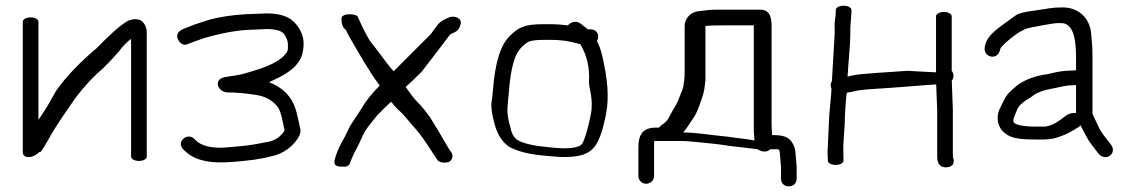

<svg xmlns="http://www.w3.org/2000/svg" viewBox="-20 -550 3977 674"><path d="M60 -474V-15C60 -8.5 64.2 1.9 82.1 1.6C93.1 1.3 102.1 -4 112.1 -11C114.2 -13.1 116.2 -14.8 117.9 -16L120.8 -17.6L122.5 -16C130.9 -27.5 139 -40.5 146.8 -55C163.9 -86.5 184.5 -118.3 207.3 -151.6L245.2 -206.6C275.2 -246.5 308.3 -281.9 344.2 -312.6C377.8 -346.7 395.1 -366.3 400.5 -373.1L400.7 -373.4L400.9 -374.1C412.6 -389.4 424.3 -401.4 440.2 -413.6V0C440.2 8.2 452.7 15 467.7 15C482.7 15 495.2 8.2 495.2 0V-435C495.2 -454 486.2 -482.7 454.9 -482.7C447.7 -482.7 440.4 -481 432 -478L431.4 -477.7L430.9 -478C398.5 -459.2 365.7 -428.2 319 -380.6C262 -332.8 212.7 -282.3 176.5 -230.5L145.3 -175.5C134.5 -159.3 124.8 -144.4 115 -129V-474C115 -482.2 102.5 -489 87.5 -489C72.5 -489 60 -482.2 60 -474Z M976.4 -431.7C985.9 -418.9 990.8 -405.9 990.8 -393.6C990.8 -369.3 991.2 -369.8 973.2 -350.6C957.4 -335.8 927.3 -318.2 866.7 -300.3C855.9 -297.1 844.8 -293.8 833.2 -290.4C816.4 -285.5 792 -283.8 768.1 -279C742.1 -273.7 742.4 -255 746.8 -245.6C750.5 -237.6 759.7 -226.8 778.4 -225.6L779.3 -225.5H780.2C808.4 -225.5 841.2 -222.7 878.6 -216.9C912.1 -211.7 937.1 -197.8 955.8 -173.4C961.1 -166.5 968.2 -146.7 974 -115.5C978.1 -93.3 981.3 -93.9 976.3 -87.6L976.1 -87.3L975.9 -87C964.7 -71.1 949.2 -60 929.6 -53.8C846.6 -37.4 852.5 -39.7 778.7 -32.7C720.8 -27.2 685.3 -40.2 669.1 -55.6L661.1 -63.2C649.8 -74 633.4 -72.6 622.8 -62C601.9 -41.3 627.1 -22 630.5 -18.8C661.7 10.9 712.9 26.4 803.6 17.9C860 12.5 882.3 11.4 943 -3.7C976 -13.5 1002.8 -32.5 1022.6 -59.9C1031.4 -72.1 1036.7 -84.7 1034.1 -97.4C1029.5 -118.9 1025.2 -141.3 1018.3 -165.2C1004.3 -210.7 973.6 -242.6 924.5 -261.4C934.8 -266 947.4 -272.2 961.3 -279.3C994.4 -296.1 1018.5 -315.7 1032.2 -338.9C1041.6 -354.9 1045.8 -374.5 1045.8 -397.3C1045.8 -421.7 1036.5 -444.6 1019.1 -465.3C998.1 -491.5 963.6 -503 916.7 -503H916.2L840.9 -500C794.5 -497.2 751.2 -490.7 713.2 -480.3C702 -476.4 691 -472.7 680.2 -469.5C656.4 -462.3 642 -455.1 620.9 -447.2L620.3 -447L619.7 -446.7C609.1 -441.4 597.9 -430.1 603.3 -415.3C605.7 -408.6 617.7 -384.5 640.6 -396.1L669.7 -406.8C678.3 -410.1 687.4 -413.3 697.6 -416.6C737.5 -428 791.8 -441.5 846.2 -445L917.2 -448C949.8 -447.8 967.5 -441.5 976.4 -431.7Z M1559.5 -490 1558.9 -489.8 1547.2 -485C1535.1 -480.2 1524.9 -472.9 1516.8 -463.5C1509.9 -453.9 1501.6 -442.7 1492 -430C1451.2 -389 1406.9 -344.5 1361.9 -299.8C1333.4 -331.6 1313.2 -363.9 1277.9 -407.4C1253 -451.2 1249.5 -461.7 1235.2 -492.5C1229.8 -498.5 1217.2 -500 1206.4 -500C1192.1 -500 1180.1 -494.9 1178.9 -487L1178.9 -486.5V-480C1178.9 -465.7 1183 -453.3 1194 -445C1200.1 -431.8 1208.6 -416 1217.6 -401.5C1238.4 -366 1281.6 -289.3 1313 -249.8C1282.8 -219.4 1263 -193.3 1251.5 -173C1230.6 -138.1 1216.3 -124.5 1199.5 -88.6C1184.8 -55.1 1168.6 -38.2 1155.5 8.4C1153.4 14.1 1152.6 21.7 1156.5 28.3C1160 31.9 1166.4 34 1172.8 35.1C1179.2 34.8 1186.8 34.7 1193.9 35.2C1201 33.2 1205.2 29.3 1207.2 25.8C1225.1 -22.2 1231.5 -23.1 1248.9 -64C1262.4 -96 1276.8 -111.1 1304.6 -145.5C1322.6 -164.8 1336.3 -177.5 1353.2 -192.9C1360 -183.4 1368.6 -173.5 1378.1 -164.5C1403.2 -142.8 1411.3 -127.4 1439 -97.5C1475.1 -55 1489.5 -25.7 1517.2 14C1527.7 22.5 1546 22.3 1556.9 18C1567 11.5 1573.5 -2.9 1563.8 -15.8C1558.8 -22.7 1552.7 -32.4 1545.6 -44.6C1527.4 -77.3 1509.2 -107 1490.5 -136.8C1479.6 -152.4 1461.1 -177.4 1442.5 -194.6C1431.1 -206.3 1416.6 -227.5 1404 -244.7C1413.4 -252.8 1432.5 -270.8 1459.7 -297.5C1492 -339.3 1534.6 -394.8 1559 -427.6C1563.9 -431.5 1568 -433.2 1569.8 -433.6L1570.7 -433.9L1581.5 -440C1586.7 -443.2 1593.8 -452 1596.3 -463.1C1601.9 -476 1592.4 -487.2 1579 -490.3C1572.8 -491.7 1565.9 -491.6 1559.5 -490Z M2047.6 -263.8C2046.3 -241.5 2065 -202 2053.7 -146.4C2042.6 -91.5 2031.3 -56.8 2023.3 -44.8C2012.8 -31.6 1978.1 -25 1911.3 -32.7L1910.6 -32.8L1909.8 -32.9C1857.2 -37.3 1818.6 -45.7 1798.7 -57.3C1786 -64.9 1777 -77.9 1772.6 -99.1L1772.5 -99.5L1772.4 -99.9C1755.9 -157.4 1761.6 -167 1765.8 -221.5C1769.4 -267.8 1774.6 -302.3 1781.4 -326.3C1789.7 -361.2 1806.2 -385.8 1834.8 -403.2C1842.9 -406.9 1859.3 -410 1885.1 -410H1916.3C1939.8 -410 1962.8 -407.7 1984.6 -403C1996.1 -400 2009.7 -397.3 2017.1 -394.8C2039.7 -357.6 2050.5 -313.7 2047.6 -263.8ZM1770.3 -424.4C1736.6 -392.4 1718.3 -329.8 1710.9 -238.7C1709.6 -222.5 1707.8 -206.7 1705.6 -191.5C1703 -173 1707.2 -147.2 1716.8 -112.5C1726.7 -76.7 1743.9 -49.6 1769.4 -33.5L1769.9 -33.1L1770.5 -32.9C1800.7 -17.6 1839.3 -7.6 1896.5 -3.1L1945.2 1L1945.7 1C2015.7 3 2046.3 -8.8 2067.5 -35.1C2085 -58.8 2097.4 -96.9 2107.7 -151.3C2118.9 -210.5 2112.2 -273.4 2095.9 -345.9C2088.6 -378.3 2084 -389.4 2075.4 -405.7C2077.3 -408.6 2079.9 -415.6 2079.9 -421C2079.9 -427.7 2078 -435.2 2071.9 -440.5C2066.3 -445.4 2059.1 -447 2052.4 -447H2043.9C2041.3 -448.9 2035.9 -452.9 2029.3 -458.2L2018.1 -467.3C2005.2 -477 1985.7 -475.1 1973.5 -460.9C1952.4 -463.4 1934.2 -465 1921.5 -465L1885.1 -465C1822.8 -465 1799.4 -454 1770.3 -424.4Z M2488.7 -516C2476.5 -516 2457.9 -514 2430.2 -510.3C2399.3 -506.1 2383.4 -480 2383.4 -459.5V-297.2C2383.4 -282.5 2382.7 -271.7 2381.6 -265.6C2378.7 -250.2 2379.7 -245.4 2375.5 -235.2C2366.6 -213.5 2357.9 -185.9 2344 -166.8C2327.8 -138.7 2326.9 -128 2308.3 -115.2C2301.7 -110.6 2297.9 -107.7 2293 -102H2281.5C2231.4 -102 2221 -70.5 2221 -31.8V67.5C2221 83.1 2233.5 95 2248.5 95C2263.5 95 2276 83.1 2276 67.5V-36.5C2276 -45.5 2276.1 -50.7 2276.7 -54.8C2276.8 -54.9 2279.4 -55 2281.5 -55H2377.5C2397.3 -55 2462.6 -47.3 2485.5 -45.3C2513.4 -42.7 2541.3 -36.9 2572.9 -34.1L2639.2 -26.3C2644.5 -22.1 2655.7 -18 2663.6 -18C2670.7 -18 2675.8 -18.9 2683.5 -26H2712C2712.1 -26 2717.6 -22.6 2717.6 -12.5V-12L2720.7 23.7C2721.3 29.8 2721.6 34.1 2721.6 37.5V76.5C2721.6 83.7 2723.5 91.5 2729.6 97.1C2735.2 102.4 2742.4 104 2749.1 104C2756.3 104 2764.1 102.1 2769.7 96C2775 90.4 2776.6 83.2 2776.6 76.5V37.5C2776.6 32.3 2776.2 26.3 2775.5 20.3L2772.6 -11.4C2772.4 -21.8 2769.5 -33.9 2763.8 -44.7C2749.4 -72 2726.6 -75.6 2690.1 -75.9L2688.6 -109.9V-457.5C2688.6 -481.7 2686 -516 2649.3 -516ZM2626.1 -91.2 2628.6 -57C2616.6 -58.4 2598.7 -62.4 2581.6 -63.9C2560.4 -65.8 2545.2 -69.6 2515 -72.2C2478.2 -75.3 2427.9 -84.8 2378.2 -85C2382.7 -90 2389.6 -98.8 2394.2 -105.9C2412.6 -134.8 2422.1 -142.8 2434.5 -178.1L2445.9 -210.8C2452.5 -229.8 2453.9 -246.8 2456.3 -266.4L2456.4 -266.9V-459C2465.5 -460.1 2487.8 -461 2518.2 -461H2626.1Z M2941.5 -530C2926.5 -530 2914 -523.2 2914 -515V-509C2914 -488.6 2908.3 -476 2910 -451.6V-430.6L2900.3 -265.3C2898.5 -262.3 2896 -256.3 2896 -251C2896 -246.7 2896.4 -244.1 2899 -238.6C2898.3 -219.4 2892 -162.6 2891 -144.3L2885 -14.7L2885.1 -14C2885.7 -4.4 2886 2.7 2886 7V14C2886 22.5 2898.5 29 2913.5 29C2928.5 29 2941 22.5 2941 14V7C2941 1.3 2940.8 -6.1 2940.5 -15.4C2939 -55.8 2945.9 -97.3 2946 -142.5C2946.5 -148.8 2949.8 -224.8 2953.8 -225C2961 -225.5 2970.2 -227.3 2982.5 -230.5C2993 -233.2 3015.9 -236 3055.3 -238.3C3095.3 -240.7 3144.5 -244.3 3202.8 -249.1C3222.8 -251.2 3245.6 -252.3 3266.4 -253.6L3269.9 -163.8V-1C3269.9 14.3 3272.8 28 3286.9 35C3300.3 40 3315.5 36.8 3323.4 29.5C3332.9 17.3 3324.9 1.7 3324.9 -1V-165.2L3321.1 -266.9C3328.2 -275.9 3330.2 -290.2 3320.9 -301.5V-493C3320.9 -501.2 3308.4 -508 3293.4 -508C3278.3 -508 3265.9 -501.2 3265.9 -493V-296.2C3237.3 -297.5 3218.7 -298.1 3165.9 -301.5C3102.7 -296.4 2996.2 -291.9 2969 -284.4C2963.4 -282.9 2960.6 -282.1 2955.4 -281C2957.3 -320.6 2965 -394.1 2965 -431V-452.6L2969 -507.6V-515C2969 -523.2 2956.6 -530 2941.5 -530Z M3725.3 -146.3 3725 -146.1 3713.1 -137.5 3712.7 -137.2C3684.5 -114.2 3661 -105.5 3643.3 -105.5H3618.1C3568.1 -105.5 3545.9 -112.4 3539.9 -119.2L3539.6 -119.5L3539.3 -119.8C3532.9 -126.2 3542.4 -145.8 3552.6 -169.1C3556.1 -177.2 3565 -186.3 3580.7 -197.6C3587.6 -201.5 3597.2 -207.4 3603.9 -212.2L3604.4 -212.6L3604.9 -213C3617.5 -223.7 3640.3 -233.1 3675.5 -239.4C3697.2 -243.2 3721.3 -250.5 3741.3 -250.5H3742L3757.4 -251.4V-153.3C3746.6 -154.3 3734.3 -152.1 3725.3 -146.3ZM3774.9 -106.7C3799.6 -59.7 3795.4 -62.4 3836 -11C3846.8 3.3 3864.9 5 3876.5 -3.9C3888.1 -12.2 3890.6 -28.7 3880 -42.2C3867.3 -58.4 3864.4 -62.7 3852.9 -77.3C3841.5 -91.7 3833.3 -111.8 3823.9 -131.5L3816.4 -147.3C3815.5 -149.3 3815 -151.2 3815 -153.3V-348.9C3815 -389.9 3813.2 -401.4 3810.3 -433.7C3806 -480.6 3772.1 -524 3709.8 -524C3669.3 -524 3660.8 -519.5 3613.2 -513.1C3580.3 -508.7 3557.6 -504.2 3546.6 -496.7C3529.9 -484.9 3512.4 -471.9 3495.2 -459.6C3463.3 -436.2 3443 -414.9 3438.3 -391.4C3435.9 -382 3434.8 -370.3 3442.1 -361.2C3446.2 -356.2 3451.8 -353.3 3457.5 -351.9C3476.8 -347 3488.9 -362.3 3491.7 -379.3C3495.1 -387 3515.6 -407.6 3554.2 -434.8C3565.8 -441 3573.7 -445.1 3580.7 -448.9C3590.6 -452.7 3677.9 -469 3693 -469C3704.4 -469 3713 -468.6 3714.5 -468.1L3715.2 -467.9C3750.5 -458.3 3757.4 -406.1 3757.4 -347.1V-303.1C3757.4 -303.1 3754.7 -303 3753.7 -303L3737.7 -302.1C3718.7 -302 3695.8 -299 3675.2 -293.8L3655.7 -289.4C3617.2 -284.5 3579.5 -271.4 3551.7 -251.2C3547.3 -247.1 3540.2 -240.9 3530.6 -232.8C3519.5 -223.4 3510.7 -211.8 3504.5 -198.4C3498.9 -186.5 3494.8 -178.3 3492.7 -174.7C3476.8 -148.4 3478.7 -112.1 3499.2 -90.4C3522.5 -65.4 3551.8 -60.3 3616.7 -60.3H3644C3654.7 -60.3 3665.8 -61.4 3677.3 -63.6L3678.3 -63.7L3679.2 -64C3723.5 -76 3743.4 -90 3767.8 -105L3768.4 -105.5L3773 -110.4C3773.6 -109.1 3774.2 -107.9 3774.9 -106.7Z"/></svg>

Font: MewTooHand
Style: BdWide
Weight: 400
Designer: Mew Too, Robert Jablonski
Version: Version 0.77